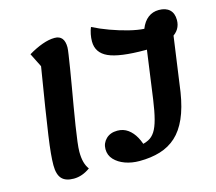

<svg xmlns="http://www.w3.org/2000/svg" viewBox="-106 -865 1150 1023"><g transform="rotate(-15 468.5 -353.5)"><path d="M180 25Q135 25 114 2Q93 -21 93 -72Q93 -99 96.5 -137Q100 -175 108.5 -234.5Q117 -294 131 -383Q145 -472 166 -599L128 -675Q168 -699 205.5 -712.5Q243 -726 274 -726Q328 -726 328 -660Q328 -650 323.5 -620Q319 -590 312 -546Q305 -502 296 -450.5Q287 -399 278 -346Q269 -293 261.5 -245.5Q254 -198 249.5 -161.5Q245 -125 245 -106Q245 -72 251.5 -48Q258 -24 271 -7Q227 25 180 25ZM543 25Q500 25 464 12Q428 -1 405.5 -25Q383 -49 383 -83Q383 -116 406.5 -139Q430 -162 469 -162Q502 -162 527 -144Q552 -126 569 -95Q586 -64 594 -25L565 -54Q594 -59 615 -69.5Q636 -80 651 -103Q666 -126 677 -167.5Q688 -209 697 -273L742 -599L902 -660L848 -273Q835 -190 809.5 -132.5Q784 -75 746 -40.5Q708 -6 657 9.5Q606 25 543 25ZM725 -538Q583 -538 522.5 -565.5Q462 -593 462 -656Q462 -675 466 -695.5Q470 -716 477 -732Q518 -711 567.5 -693Q617 -675 665 -663Q713 -651 749 -649Q764 -687 789.5 -706.5Q815 -726 849 -726Q887 -726 908 -706.5Q929 -687 929 -650Q929 -595 878.5 -566.5Q828 -538 725 -538Z"/></g></svg>

Font: Lemonada Medium
Style: Regular
Weight: 500
Designer: Mohamed Gaber (Arabic), Eduardo Tunni (Latin)
Foundry: Kief Type Foundry
Version: Version 4.004; ttfautohint (v1.8.2)